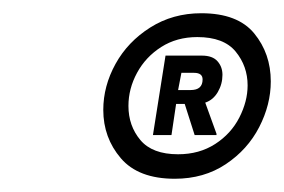

<svg xmlns="http://www.w3.org/2000/svg" viewBox="-20 -720 429 290"><path d="M136 -554Q136 -590 154.5 -623.5Q173 -657 207 -678.5Q241 -700 284 -700Q339 -700 364 -669.5Q389 -639 389 -597Q389 -562 371.5 -528Q354 -494 321 -472Q288 -450 244 -450Q189 -450 162.5 -481Q136 -512 136 -554ZM354 -591Q354 -620 336 -642Q318 -664 278 -664Q247 -664 223.5 -649Q200 -634 187 -610Q174 -586 174 -560Q174 -530 192 -508.5Q210 -487 249 -487Q281 -487 305 -502.5Q329 -518 341.5 -542.5Q354 -567 354 -591ZM230 -636H285Q301 -636 308.5 -627.5Q316 -619 316 -607Q316 -593 309 -581Q302 -569 290 -565L307 -518V-516H274L259 -563H246L239 -516H211ZM268 -584Q286 -584 286 -600Q286 -610 273 -610H254L249 -584Z"/></svg>

Font: Be Vietnam ExtraBold
Style: Italic
Weight: 800
Italic angle: -9.778°
Designer: Gabriel Lam
Foundry: TypeRant
Version: Version 3.000